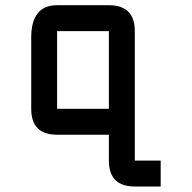

<svg xmlns="http://www.w3.org/2000/svg" viewBox="-20 -508 724 724"><path d="M585.9 195.3H488.3Q390.6 195.3 390.6 97.7V0H195.3Q97.7 0 97.7 -97.7V-366.2Q97.7 -488.3 195.3 -488.3H390.6Q488.3 -488.3 488.3 -390.6V97.7H585.9ZM195.3 -97.7H390.6V-390.6H195.3Z"/></svg>

Font: BabelStone Zanabazar
Style: Regular
Weight: 400
Designer: Andrew West
Foundry: Andrew West
Version: Version 10.002;August 6, 2021